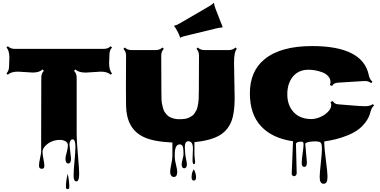

<svg xmlns="http://www.w3.org/2000/svg" viewBox="-20 -1002 2728 1378"><path d="M44.9 -523.9 47.4 -586.4Q47.4 -640.1 26.4 -660.6L36.1 -670.4Q55.7 -651.4 84.5 -651.4H725.6Q755.4 -651.4 774.4 -670.4L784.2 -660.6Q765.6 -642.1 765.6 -611.8L763.2 -549.3Q763.2 -496.6 784.2 -475.6L774.4 -465.3Q752.4 -487.8 703.1 -487.8L595.2 -481Q543.9 -481 521.5 -503.4L511.2 -493.7Q530.3 -475.1 530.3 -444.8V-39.6Q530.3 11.2 539.3 111.8Q548.3 212.4 548.3 244.1Q548.3 299.8 528.3 299.8Q508.3 299.8 508.3 260.3Q508.3 220.7 514.9 153.1Q521.5 85.4 521.5 51.3Q521.5 -2 500.5 -2Q490.2 -2 484.4 10.3Q478.5 22.5 478.5 34.2L489.7 136.2Q489.7 171.4 469.7 171.4Q459.5 171.4 454.6 161.1Q449.7 150.9 449.7 137.2Q449.7 123.5 458.5 92.5Q467.3 61.5 467.3 42Q467.3 22.5 450.4 12.2Q433.6 2 408 2Q382.3 2 354.7 12.2Q327.1 22.5 306.2 44.2Q285.2 65.9 285.2 87.2Q285.2 108.4 291.7 138.7Q298.3 168.9 298.3 189.2Q298.3 209.5 280.3 209.5Q259.8 209.5 259.8 187.7Q259.8 166 267.6 132.8Q275.4 99.6 275.4 83V-43.9Q276.4 -311.5 276.4 -444.8Q276.4 -475.6 294.9 -493.7L285.2 -503.4Q263.7 -481.4 213.9 -481.4L108.9 -487.8Q58.6 -487.8 36.1 -465.3L26.4 -475.6Q44.9 -494.1 44.9 -523.9ZM465.8 245.1Q477.5 298.8 477.5 338.4Q477.5 355.5 465.3 355.5Q453.1 355.5 453.1 339.8Q453.1 295.9 465.8 245.1Z M1539.1 -799.8 1314 -745.1Q1288.6 -738.8 1281 -734.9Q1273.4 -731 1272.9 -731Q1266.1 -753.4 1256.3 -772.2Q1246.6 -791 1240.5 -800Q1234.4 -809.1 1231.4 -812.3Q1228.5 -815.4 1228.5 -816.2Q1228.5 -816.9 1231.9 -817.9Q1247.6 -820.8 1269 -833.5L1478.5 -955.6Q1501 -968.8 1507.8 -975.6Q1514.6 -982.4 1515.1 -982.4Q1515.6 -982.4 1516.1 -978.5Q1518.6 -959.5 1526.9 -939L1563.5 -845.2Q1578.1 -809.1 1578.1 -807.4Q1578.1 -805.7 1574.7 -804.9Q1571.3 -804.2 1560.5 -803.5Q1549.8 -802.7 1539.1 -799.8ZM1659.7 -551.8 1664.1 -302.2Q1664.1 -171.9 1631.8 -111.3Q1601.6 -53.7 1545.4 -24.9Q1481.4 8.3 1375.5 18.1V109.4L1380.4 159.7Q1380.4 176.3 1371.1 176.3Q1361.8 176.3 1361.8 144L1364.7 64.5Q1364.7 11.7 1332 11.7Q1306.6 11.7 1306.6 53.2Q1306.6 53.2 1309.1 95.7Q1309.1 110.4 1315.2 138.4Q1321.3 166.5 1321.3 178.2Q1321.3 189.9 1316.4 197.8Q1311.5 205.6 1302.2 205.6Q1293 205.6 1288.3 197.5Q1283.7 189.5 1283.7 178.2Q1283.7 167 1290.3 141.4Q1296.9 115.7 1296.9 108.4Q1296.9 101.1 1296.9 93.5Q1296.9 85.9 1296.4 78.1Q1295.9 70.3 1293.9 58.6Q1290 34.2 1270.5 34.2Q1234.4 34.2 1234.4 105.5V127.9Q1234.4 146 1243.2 180.7Q1252 215.3 1252 230.5Q1252 268.1 1227.5 268.1Q1215.3 268.1 1208.3 257.8Q1201.2 247.6 1201.2 231.4Q1201.2 215.3 1209.2 176.8Q1217.3 138.2 1217.3 118.2V21Q1078.6 14.6 1009.3 -19.5Q888.2 -78.1 884.8 -242.2Q883.8 -287.6 883.8 -377.4L884.8 -603Q884.8 -631.8 865.7 -651.4L876 -661.1Q894 -642.6 924.3 -642.6H1097.2Q1127 -642.6 1145.5 -661.1L1155.8 -651.4Q1137.2 -632.3 1137.2 -603L1138.2 -352.1Q1138.2 -279.3 1142.1 -259.8Q1146 -240.2 1150.6 -223.9Q1155.3 -207.5 1161.9 -197.8Q1168.5 -188 1178.7 -177Q1189 -166 1202.1 -160.2Q1232.9 -146.5 1262.5 -146.5Q1292 -146.5 1308.3 -149.2Q1324.7 -151.9 1337.2 -158Q1349.6 -164.1 1359.6 -171.1Q1369.6 -178.2 1376.7 -189.2Q1383.8 -200.2 1389.2 -210.2Q1394.5 -220.2 1397.7 -235.4Q1400.9 -250.5 1402.8 -262Q1404.8 -273.4 1405.8 -291Q1407.2 -317.9 1407.2 -352.1L1408.2 -603Q1408.2 -632.8 1390.1 -651.4L1399.4 -661.1Q1418 -642.6 1448.2 -642.6H1621.1Q1651.9 -642.6 1669.9 -661.1L1679.7 -651.4Q1659.7 -630.9 1659.7 -551.8ZM1355 270Q1355 246.6 1362.1 230.2Q1369.1 213.9 1370.6 213.9Q1372.1 213.9 1376 222.7Q1387.2 248 1387.2 271Q1387.2 293.9 1371.1 293.9Q1355 293.9 1355 270Z M2073.7 243.7 2083 11.7Q1934.1 -9.3 1853.8 -95.7Q1773.4 -182.1 1773.4 -331.5Q1773.4 -490.7 1877.9 -576.2Q1993.2 -671.4 2220.2 -671.4Q2584 -671.4 2627 -462.4Q2632.8 -432.1 2652.8 -416L2644.5 -405.3Q2621.1 -422.9 2593.8 -420.4L2405.8 -408.7Q2373 -406.2 2363.3 -384.8L2347.2 -392.6Q2352.1 -403.3 2352.1 -411.1Q2352.1 -436.5 2335.2 -455.3Q2318.4 -474.1 2292.5 -483.4Q2242.2 -501.5 2194.8 -501.5Q2122.6 -501.5 2082.3 -452.4Q2042 -403.3 2042 -325Q2042 -246.6 2087.6 -197Q2133.3 -147.5 2215.8 -147.5Q2242.2 -147.5 2274.7 -160.4Q2307.1 -173.3 2332.3 -197.8Q2357.4 -222.2 2357.4 -249.5Q2357.4 -257.3 2352.1 -269L2368.2 -277.3Q2379.9 -255.4 2406 -253.4Q2432.1 -251.5 2473.6 -248Q2564.9 -239.7 2600.6 -239.7Q2636.2 -239.7 2656.7 -254.9L2664.6 -244.6Q2646.5 -231 2637.5 -194.1Q2628.4 -157.2 2602.5 -123.3Q2576.7 -89.4 2544.2 -67.1Q2511.7 -44.9 2468.8 -28.3Q2395 1 2307.1 13.2Q2307.1 58.1 2318.8 146.5Q2330.6 234.9 2330.6 264.2Q2330.6 293.5 2323.5 305.2Q2316.4 316.9 2302.7 316.9Q2289.1 316.9 2281.7 305.2Q2274.4 293.5 2274.4 267.8Q2274.4 242.2 2282.5 168.5Q2290.5 94.7 2290.5 69.8Q2290.5 44.9 2288.1 36.1Q2285.6 27.3 2282.2 22.7Q2278.8 18.1 2270.5 15.6Q2251.5 10.7 2224.6 13.2Q2170.9 17.6 2170.9 31.2L2182.6 164.1Q2182.6 195.8 2164.1 195.8Q2145.5 195.8 2145.5 168.9Q2145.5 142.1 2152.1 97.7Q2158.7 53.2 2158.7 33.9Q2158.7 14.6 2146 14.6Q2121.1 14.6 2112.5 20Q2104 25.4 2104 29.8L2109.4 241.2Q2109.4 249.5 2104 256.1Q2098.6 262.7 2090.8 262.7Q2083 262.7 2078.4 257.1Q2073.7 251.5 2073.7 243.7Z"/></svg>

Font: Nosifer
Style: Regular
Weight: 400
Version: Version 001.002